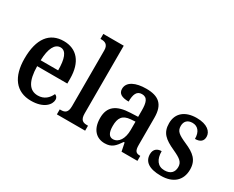

<svg xmlns="http://www.w3.org/2000/svg" viewBox="-106 -1161 1912 1571"><g transform="rotate(30 850.0 -375.0)"><path d="M260 10C380 10 431 -51 431 -98C431 -118 419 -131 404 -136C384 -92 347 -55 287 -55C207 -55 165 -119 163 -261H448V-306C448 -464 373 -548 251 -548C118 -548 42 -452 42 -264C42 -91 118 10 260 10ZM329 -317H164C167 -428 199 -490 253 -490C308 -490 329 -422 329 -317Z M500 0H767V-47H757C719 -47 693 -59 693 -120V-760H500V-713H510C538 -713 574 -705 574 -648V-120C574 -59 548 -47 510 -47H500Z M955 10C1023 10 1049 -23 1087 -78H1095L1111 0H1261V-47H1258C1219 -47 1205 -63 1205 -118V-375C1205 -502 1146 -548 1030 -548C931 -548 857 -515 857 -448C857 -404 890 -384 956 -384C956 -450 971 -492 1021 -492C1074 -492 1086 -448 1086 -373V-315L1015 -312C885 -307 821 -259 821 -152C821 -41 880 10 955 10ZM997 -53C960 -53 943 -87 943 -147C943 -222 968 -261 1044 -267L1087 -270V-191C1087 -110 1052 -53 997 -53Z M1487 10C1604 10 1670 -52 1670 -153C1670 -243 1620 -283 1530 -322C1451 -357 1425 -376 1425 -425C1425 -468 1450 -495 1497 -495C1547 -495 1579 -458 1579 -391C1628 -391 1653 -413 1653 -453C1653 -502 1607 -547 1507 -547C1402 -547 1331 -495 1331 -397C1331 -307 1376 -269 1475 -224C1549 -190 1576 -169 1576 -123C1576 -75 1549 -43 1490 -43C1426 -43 1393 -91 1393 -168C1357 -168 1322 -150 1322 -99C1322 -30 1374 10 1487 10Z"/></g></svg>

Font: Noto Serif Ethiopic Condensed SemiBold
Style: Regular
Weight: 600
Width: 3
Designer: Monotype Design Team
Foundry: Monotype Imaging Inc.
Version: Version 2.102